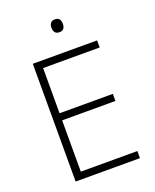

<svg xmlns="http://www.w3.org/2000/svg" viewBox="-164 -1002 881 1094"><g transform="rotate(-20 276.0 -454.5)"><path d="M491 0H101V-714H491V-671H148V-397H471V-354H148V-43H491ZM305 -909Q324 -909 332 -898.5Q340 -888 340 -870Q340 -852 332 -841.5Q324 -831 305 -831Q288 -831 279.5 -841.5Q271 -852 271 -870Q271 -888 279.5 -898.5Q288 -909 305 -909Z"/></g></svg>

Font: Noto Sans Oriya ExtraLight
Style: Regular
Weight: 250
Version: Version 2.003